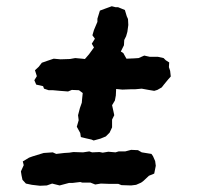

<svg xmlns="http://www.w3.org/2000/svg" viewBox="-20 -654 640 615"><path d="M280 -204 273 -207 255 -211 239 -215 237 -228 226 -248 232 -269 230 -285 236 -308 242 -325 243 -337 245 -356 233 -365 210 -366 198 -361 172 -363 150 -365H136L121 -370L118 -378L96 -383L90 -397L98 -410L92 -429L104 -440L114 -453L131 -459L152 -466L174 -464L204 -465L221 -468L243 -466L252 -465L265 -480L281 -502L274 -514L284 -530L276 -541L281 -558L292 -584V-594L300 -620L316 -626L338 -634L350 -631H358L380 -622L386 -602L390 -593L391 -574L388 -552L384 -538L378 -526L377 -509L367 -489L375 -484L385 -466L409 -467L424 -468L442 -476L460 -472H486L504 -468L511 -461L522 -454L521 -439L525 -427L527 -409L519 -400L505 -383L498 -374L484 -366L474 -363L456 -366L434 -370L412 -368H398L372 -367L352 -369L351 -348L348 -332L339 -317L343 -299L346 -285L339 -271V-246L331 -229L319 -217L302 -210ZM108 -59 82 -62 63 -66 52 -78 49 -92 47 -105 56 -125 53 -137 73 -149 84 -153 110 -161 120 -164 149 -166 160 -161 186 -164 202 -165 215 -167 246 -166 266 -169 275 -166 299 -167 309 -165 327 -168 350 -166 360 -169H381L400 -174L422 -173L434 -166L465 -161L470 -154L477 -138L479 -123L474 -98L457 -91L440 -75L432 -69L416 -62L400 -60L369 -61L359 -65H331L303 -66L285 -63L270 -69H244L237 -71L212 -68H201L171 -60L147 -66L130 -60Z"/></svg>

Font: Winky Rough
Style: Bold Italic
Weight: 700
Italic angle: -8.97852°
Designer: Simon Atzbach
Foundry: typofactur
Version: Version 1.206; ttfautohint (v1.8.4.7-5d5b)